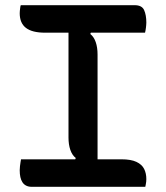

<svg xmlns="http://www.w3.org/2000/svg" viewBox="-20 -720 640 740"><path d="M356 -79H259L272 -111Q258 -122 251 -142.5Q244 -163 244 -190Q244 -243 244 -296Q244 -349 244 -403Q244 -457 244 -511.5Q244 -566 244 -621H341L328 -589Q342 -578 349 -557.5Q356 -537 356 -510Q356 -457 356 -404Q356 -351 356 -297Q356 -243 356 -188.5Q356 -134 356 -79ZM540 0H102Q90 0 81 -4.5Q72 -9 66.5 -17.5Q61 -26 58.5 -37.5Q56 -49 56 -64Q56 -72 57 -79.5Q58 -87 59 -94Q60 -101 61 -106H448Q485 -106 506 -96Q527 -86 535.5 -69Q544 -52 544 -30Q544 -25 543.5 -20Q543 -15 542 -10Q541 -5 540 0ZM60 -700H499Q527 -700 535.5 -681Q544 -662 544 -633Q544 -628 543.5 -623.5Q543 -619 542.5 -613.5Q542 -608 541 -603.5Q540 -599 539 -594H154Q104 -594 80 -612.5Q56 -631 56 -669Q56 -674 56.5 -678.5Q57 -683 57.5 -687Q58 -691 58.5 -694.5Q59 -698 60 -700Z"/></svg>

Font: Recursive Monospace Casual Medium
Style: Regular
Weight: 500
Version: Version 1.047